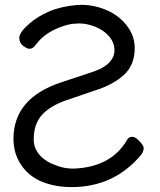

<svg xmlns="http://www.w3.org/2000/svg" viewBox="-20 -740 657 787"><path d="M272.9 26.9Q206.1 26.9 152.1 4.9Q98.1 -17.1 66.7 -64Q35.2 -110.8 35.2 -170.9Q35.2 -336.9 229 -401.9L337.9 -438Q398.9 -456.1 424.1 -480Q449.2 -503.9 449.2 -534.2Q449.2 -564.9 427.5 -590.6Q405.8 -616.2 369.1 -630.9Q335 -644 305.2 -644Q300.8 -644 281.5 -642.6Q262.2 -641.1 232.9 -630.9Q166 -606.9 131.8 -563L120.1 -548.8Q110.8 -540 100.8 -540Q90.8 -540 75 -552Q59.1 -564 59.1 -585Q59.1 -606 95.5 -638.9Q131.8 -671.9 180.9 -692.9Q230 -713.9 293.9 -719.2L313 -720.2Q366.2 -720.2 417 -698.5Q467.8 -676.8 500 -634.8Q532.2 -592.8 532.2 -543Q532.2 -473.1 487.5 -432.6Q442.9 -392.1 369.1 -369.1L252 -329.1Q185.1 -306.2 151.6 -268.6Q118.2 -231 118.2 -168.9Q118.2 -131.8 143.1 -104Q168 -76.2 210 -62Q243.2 -48.8 279.8 -48.8L298.8 -49.8Q438 -61 500 -165Q506.8 -179.2 522 -179.2Q534.2 -179.2 549.6 -163.6Q564.9 -147.9 568.8 -136.2V-131.8Q568.8 -120.1 559.1 -106Q448.2 26.9 272.9 26.9Z"/></svg>

Font: LXGW WenKai Screen
Style: Regular
Weight: 400
Designer: LXGW / Fontworks Inc.
Foundry: LXGW / Fontworks Inc.
Version: Version 1.510;January 18,2025